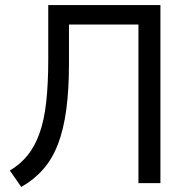

<svg xmlns="http://www.w3.org/2000/svg" viewBox="-20 -725 757 760"><path d="M64 15 19 -50Q61 -75 89.5 -110.5Q118 -146 136.5 -197.5Q155 -249 163 -321.5Q171 -394 171 -491V-705H615V0H528V-628H253V-471Q253 -371 242.5 -292Q232 -213 209.5 -154.5Q187 -96 150.5 -54.5Q114 -13 64 15Z"/></svg>

Font: Nunito Sans 7pt SemiCondensed
Style: Regular
Weight: 400
Width: 4
Designer: Vernon Adams
Foundry: Vernon Adams
Version: Version 3.101;gftools[0.9.27]